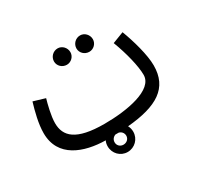

<svg xmlns="http://www.w3.org/2000/svg" viewBox="-134 -662 994 955"><g transform="rotate(-30 363.0 -184.5)"><path d="M428 -401C453 -401 474 -422 474 -447C474 -473 453 -495 428 -495C401 -495 380 -473 380 -447C380 -422 401 -401 428 -401ZM299 -401C324 -401 345 -422 345 -447C345 -473 324 -495 299 -495C272 -495 251 -473 251 -447C251 -422 272 -401 299 -401ZM344 126C385 126 418 93 418 52C418 39 415 27 409 16C581 1 671 -53 671 -183C671 -243 644 -338 619 -403L554 -378C583 -302 604 -217 604 -167C604 -81 445 -53 314 -53C151 -53 102 -103 102 -179C102 -220 118 -282 126 -309L59 -329C44 -279 28 -217 28 -164C28 -25 155 19 278 21C273 30 271 41 271 52C271 93 303 126 344 126ZM344 84C325 84 311 70 311 52C311 37 320 25 334 20C340 20 346 20 352 20C367 23 378 36 378 52C378 70 363 84 344 84Z"/></g></svg>

Font: Noto Sans Arabic ExtCond
Style: Regular
Weight: 400
Width: 2
Designer: Monotype Design Team, Nadine Chahine, Nizar Qandah and Khaled Hosny
Foundry: Monotype Imaging Inc.
Version: Version 2.012